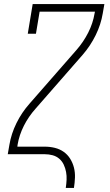

<svg xmlns="http://www.w3.org/2000/svg" viewBox="-20 -755 540 940"><path d="M302 165Q305 145 306 125.5Q307 106 303.5 87Q300 68 292 51Q284 34 270 22Q256 10 237.5 5Q219 0 199 0H18L26 -46Q35 -100 60.5 -152Q86 -204 125 -248L355 -511Q389 -550 412 -595.5Q435 -641 443 -689L445 -698H174L156 -590H116L140 -735H491L483 -689Q474 -635 448.5 -583Q423 -531 385 -487L155 -224Q120 -185 97 -139.5Q74 -94 66 -46L65 -37H199Q225 -37 249 -31Q273 -25 292 -11.5Q311 2 323.5 22Q336 42 342 65.5Q348 89 347 114.5Q346 140 342 165Z"/></svg>

Font: Iosevka Curly Slab XLtObl
Style: Regular
Weight: 200
Italic angle: -9°
Monospace: yes
Designer: Belleve Invis
Foundry: Belleve Invis
Version: Version 11.1.0; ttfautohint (v1.8.3)